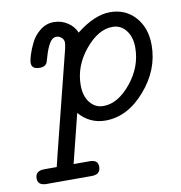

<svg xmlns="http://www.w3.org/2000/svg" viewBox="-76 -506 753 799"><g transform="rotate(-10 301.0 -107.0)"><path d="M20 192.9Q20 159.7 59.1 160.2H110.8L123 109.9L231 -319.8Q235.8 -340.8 233.9 -350.1Q231.9 -359.9 222.9 -366.9Q213.9 -374 203.1 -374Q185.1 -374 172.6 -351.6Q160.2 -329.1 152.6 -301.5Q145 -273.9 142.1 -271Q133.3 -258.8 115.2 -258.8H112.8Q78.6 -258.8 79.1 -286.1Q79.1 -295.9 85.9 -318.4Q92.8 -340.8 106.4 -368.4Q120.1 -396 145.5 -416Q170.9 -436 202.9 -436Q234.9 -436 261 -418.9Q287.1 -401.9 297.9 -375Q375 -436 440.9 -436Q505.9 -436 546.9 -390.1Q587.9 -344.2 587.9 -272Q587.9 -167 512.9 -81.1Q438 4.9 345.2 4.9Q278.3 4.9 233.9 -46.9L182.1 160.2H251Q285.2 160.2 285.2 189Q285.2 222.2 248 222.2H56.2Q20 221.7 20 192.9ZM268.1 -157.2Q268.1 -112.3 290 -84.2Q312 -56.2 347.2 -56.2Q408.2 -56.2 463.6 -124Q519 -191.9 519 -272.9Q519 -317.9 497.1 -345.9Q475.1 -374 439.9 -374Q379.9 -374 324 -306.2Q268.1 -238.3 268.1 -157.2Z"/></g></svg>

Font: CMU Typewriter Text Variable Width
Style: Italic
Weight: 500
Italic angle: -14.04°
Version: Version 0.7.0